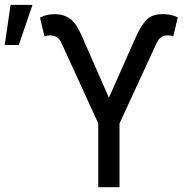

<svg xmlns="http://www.w3.org/2000/svg" viewBox="-31 -776 803 796"><path d="M376.4 0V-264.2L224.4 -596.6Q215.9 -614.7 204.7 -622Q193.5 -629.3 177.6 -629.3Q171.2 -629.3 163.9 -628.2Q156.6 -627.1 153.4 -625L134.9 -703.1Q152 -711.6 166.2 -714.5Q180.4 -717.3 197.4 -717.3Q232.6 -717.3 259.4 -698.2Q286.2 -679 309.7 -623.6L420.5 -370.7L532.7 -623.6Q552.9 -668.3 575.3 -692.8Q597.7 -717.3 643.5 -717.3Q660.5 -717.3 674.7 -714.7Q688.9 -712 706 -704.5L687.5 -625Q681.1 -629.3 663.4 -629.3Q648.4 -629.3 637.4 -622Q626.4 -614.7 617.9 -596.6L464.5 -264.2V0ZM-11.4 -589.5 12.8 -755.7H103.7L46.9 -589.5Z"/></svg>

Font: Inter UI
Style: Regular
Weight: 400
Designer: Rasmus Andersson
Foundry: rsms
Version: 3.2;8d6f07862